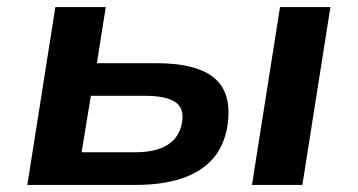

<svg xmlns="http://www.w3.org/2000/svg" viewBox="-20 -521 1008 541"><path d="M57 0 136 -501H278L253 -343H420Q539 -343 588 -297.5Q637 -252 619 -156Q608 -103 575 -68.5Q542 -34 488.5 -17Q435 0 363 0ZM210 -92H362Q417 -92 450 -111.5Q483 -131 492 -171Q501 -215 474.5 -233Q448 -251 390 -251H236ZM690 0 769 -501H911L832 0Z"/></svg>

Font: Nunito Sans 7pt SemiExpanded
Style: Bold Italic
Weight: 700
Width: 6
Italic angle: -9°
Designer: Vernon Adams
Foundry: Vernon Adams
Version: Version 3.101;gftools[0.9.27]